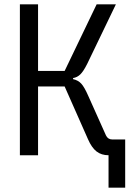

<svg xmlns="http://www.w3.org/2000/svg" viewBox="-20 -718 640 888"><path d="M482 0Q449 0 426.5 -17.5Q404 -35 387 -74L279 -318H156V0H72V-698H156V-390H279L427 -698H516L383 -422Q366 -388 351.5 -374Q337 -360 318 -357V-352Q341 -347 355.5 -331.5Q370 -316 388 -275L470 -92Q479 -73 499 -73H559V150H482Z"/></svg>

Font: iA Writer Mono V
Style: Regular
Weight: 400
Designer: Mike Abbink, Paul van der Laan, Pieter van Rosmalen
Foundry: Bold Monday
Version: Version 2.000